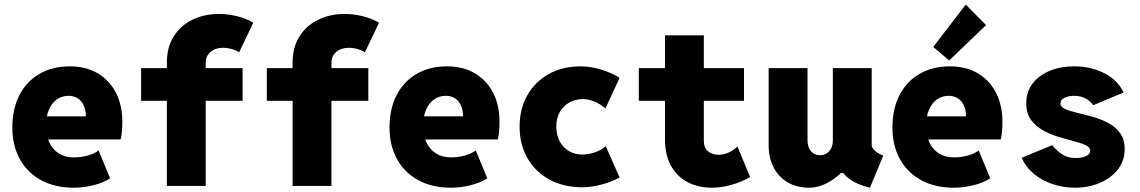

<svg xmlns="http://www.w3.org/2000/svg" viewBox="-20 -832 5102 859"><path d="M309.6 7.8Q226.6 7.8 164.8 -25.4Q103 -58.6 69.1 -119.4Q35.2 -180.2 35.2 -261.7Q35.2 -344.7 66.9 -406.2Q98.6 -467.8 156.5 -501.5Q214.4 -535.2 292 -535.2Q363.8 -535.2 416.5 -504.4Q469.2 -473.6 498.3 -417.7Q527.3 -361.8 527.3 -286.1Q527.3 -265.1 525.4 -243.7Q523.4 -222.2 519.5 -208H173.8V-311.5H364.3Q364.3 -339.4 354.7 -360.1Q345.2 -380.9 327.9 -392.1Q310.5 -403.3 287.1 -403.3Q256.3 -403.3 233.4 -386.5Q210.4 -369.6 198 -339.4Q185.5 -309.1 185.5 -267.6Q185.5 -225.1 200.9 -193.6Q216.3 -162.1 244.1 -145Q272 -127.9 309.6 -127.9Q344.2 -127.9 374.5 -136.7Q404.8 -145.5 420.9 -159.2L472.7 -34.2Q444.3 -15.1 399.7 -3.7Q355 7.8 309.6 7.8Z M726.6 0V-551.8Q726.6 -621.1 757.6 -669.7Q788.6 -718.3 841.3 -743.9Q894 -769.5 959 -769.5Q1000 -769.5 1040.5 -759.5Q1081.1 -749.5 1113.3 -730.5L1049.8 -597.7Q1038.1 -606.4 1017.8 -612.3Q997.6 -618.2 977.5 -618.2Q943.4 -618.2 921.9 -599.6Q900.4 -581.1 900.4 -551.8V0ZM611.3 -380.9V-527.3H1065.4V-380.9Z M1289.1 0V-551.8Q1289.1 -621.1 1320.1 -669.7Q1351.1 -718.3 1403.8 -743.9Q1456.5 -769.5 1521.5 -769.5Q1562.5 -769.5 1603 -759.5Q1643.6 -749.5 1675.8 -730.5L1612.3 -597.7Q1600.6 -606.4 1580.3 -612.3Q1560.1 -618.2 1540 -618.2Q1505.9 -618.2 1484.4 -599.6Q1462.9 -581.1 1462.9 -551.8V0ZM1173.8 -380.9V-527.3H1627.9V-380.9Z M1997.1 7.8Q1914.1 7.8 1852.3 -25.4Q1790.5 -58.6 1756.6 -119.4Q1722.7 -180.2 1722.7 -261.7Q1722.7 -344.7 1754.4 -406.2Q1786.1 -467.8 1844 -501.5Q1901.9 -535.2 1979.5 -535.2Q2051.3 -535.2 2104 -504.4Q2156.7 -473.6 2185.8 -417.7Q2214.8 -361.8 2214.8 -286.1Q2214.8 -265.1 2212.9 -243.7Q2210.9 -222.2 2207 -208H1861.3V-311.5H2051.8Q2051.8 -339.4 2042.2 -360.1Q2032.7 -380.9 2015.4 -392.1Q1998 -403.3 1974.6 -403.3Q1943.8 -403.3 1920.9 -386.5Q1897.9 -369.6 1885.5 -339.4Q1873 -309.1 1873 -267.6Q1873 -225.1 1888.4 -193.6Q1903.8 -162.1 1931.6 -145Q1959.5 -127.9 1997.1 -127.9Q2031.7 -127.9 2062 -136.7Q2092.3 -145.5 2108.4 -159.2L2160.2 -34.2Q2131.8 -15.1 2087.2 -3.7Q2042.5 7.8 1997.1 7.8Z M2585.9 5.9Q2502.4 5.9 2439 -28.3Q2375.5 -62.5 2340.1 -123.8Q2304.7 -185.1 2304.7 -265.6Q2304.7 -345.2 2339.4 -406Q2374 -466.8 2435.5 -501Q2497.1 -535.2 2578.1 -535.2Q2622.1 -535.2 2670.7 -520.3Q2719.2 -505.4 2752 -483.4L2688.5 -346.7Q2668 -365.7 2640.4 -377.2Q2612.8 -388.7 2589.8 -388.7Q2554.2 -388.7 2526.9 -373.3Q2499.5 -357.9 2484.1 -330.1Q2468.8 -302.2 2468.8 -265.6Q2468.8 -228.5 2483.6 -200.4Q2498.5 -172.4 2524.7 -156.5Q2550.8 -140.6 2585 -140.6Q2613.8 -140.6 2643.1 -151.1Q2672.4 -161.6 2690.4 -177.7L2752 -38.1Q2716.8 -18.6 2671.1 -6.3Q2625.5 5.9 2585.9 5.9Z M3165 7.8Q3103.5 7.8 3056.2 -17.1Q3008.8 -42 2981.9 -90.6Q2955.1 -139.2 2955.1 -210V-673.8H3128.9V-204.1Q3128.9 -169.9 3147.9 -154.8Q3167 -139.6 3196.3 -139.6Q3219.2 -139.6 3241.2 -150.1Q3263.2 -160.6 3279.3 -176.8L3335.9 -40Q3302.2 -19.5 3255.4 -5.9Q3208.5 7.8 3165 7.8ZM2837.9 -380.9V-527.3H3308.6V-380.9Z M3600.6 7.8Q3545.4 7.8 3504.6 -15.9Q3463.9 -39.6 3441.4 -82.3Q3418.9 -125 3418.9 -182.6V-527.3H3592.8V-203.1Q3592.8 -173.8 3607.9 -155.8Q3623 -137.7 3649.4 -137.7Q3666 -137.7 3678.7 -146Q3691.4 -154.3 3698.7 -168.9Q3706.1 -183.6 3706.1 -203.1V-527.3H3879.9V-182.6Q3879.9 -170.4 3894.5 -157.5Q3909.2 -144.5 3931.6 -135.7L3872.1 7.8Q3812 -6.3 3775.6 -35.2Q3739.3 -64 3738.3 -97.7L3768.6 -57.6H3704.1L3783.2 -106.4Q3748 -54.7 3698.2 -23.4Q3648.4 7.8 3600.6 7.8Z M4247.1 7.8Q4164.1 7.8 4102.3 -25.4Q4040.5 -58.6 4006.6 -119.4Q3972.7 -180.2 3972.7 -261.7Q3972.7 -344.7 4004.4 -406.2Q4036.1 -467.8 4094 -501.5Q4151.9 -535.2 4229.5 -535.2Q4301.3 -535.2 4354 -504.4Q4406.7 -473.6 4435.8 -417.7Q4464.8 -361.8 4464.8 -286.1Q4464.8 -265.1 4462.9 -243.7Q4460.9 -222.2 4457 -208H4111.3V-311.5H4301.8Q4301.8 -339.4 4292.2 -360.1Q4282.7 -380.9 4265.4 -392.1Q4248 -403.3 4224.6 -403.3Q4193.8 -403.3 4170.9 -386.5Q4147.9 -369.6 4135.5 -339.4Q4123 -309.1 4123 -267.6Q4123 -225.1 4138.4 -193.6Q4153.8 -162.1 4181.6 -145Q4209.5 -127.9 4247.1 -127.9Q4281.7 -127.9 4312 -136.7Q4342.3 -145.5 4358.4 -159.2L4410.2 -34.2Q4381.8 -15.1 4337.2 -3.7Q4292.5 7.8 4247.1 7.8ZM4226.6 -561.5 4155.3 -622.1 4300.8 -811.5 4391.6 -719.7Z M4789.1 7.8Q4737.3 7.8 4689.9 -8.1Q4642.6 -23.9 4606.2 -53.7Q4569.8 -83.5 4550.8 -126L4687.5 -182.6Q4701.7 -163.6 4727.8 -144.3Q4753.9 -125 4794.9 -125Q4812 -125 4826.2 -128.9Q4840.3 -132.8 4848.9 -140.1Q4857.4 -147.5 4857.4 -158.2Q4857.4 -173.3 4836.7 -182.9Q4815.9 -192.4 4783.4 -200.7Q4751 -209 4714.4 -220.2Q4677.7 -231.4 4645.3 -249.5Q4612.8 -267.6 4592 -296.6Q4571.3 -325.7 4571.3 -370.1Q4571.3 -419.4 4598.6 -456.5Q4626 -493.7 4674.6 -514.4Q4723.1 -535.2 4787.1 -535.2Q4859.9 -535.2 4920.7 -504.4Q4981.4 -473.6 5006.8 -418L4871.1 -361.3Q4857.9 -379.9 4836.7 -391.6Q4815.4 -403.3 4785.2 -403.3Q4759.8 -403.3 4742.2 -394.3Q4724.6 -385.3 4724.6 -369.1Q4724.6 -353.5 4745.4 -344.2Q4766.1 -335 4798.8 -327.4Q4831.5 -319.8 4868.2 -309.6Q4904.8 -299.3 4937.5 -282.2Q4970.2 -265.1 4991 -237.1Q5011.7 -209 5011.7 -165Q5011.7 -112.8 4981.4 -74Q4951.2 -35.2 4900.6 -13.7Q4850.1 7.8 4789.1 7.8Z"/></svg>

Font: Reddit Mono Black
Style: Regular
Weight: 900
Monospace: yes
Designer: Stephen Hutchings
Foundry: Reddit
Version: Version 1.014